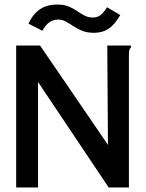

<svg xmlns="http://www.w3.org/2000/svg" viewBox="-20 -823 640 843"><path d="M51 -623H156L454 -187L451 -623H555V-615Q549 -609 547.5 -601.5Q546 -594 546 -578V0H457L147 -463V0H51ZM450 -791 508 -757Q484 -715 457 -697Q430 -679 394 -679Q363 -679 341.5 -687.5Q320 -696 303 -707.5Q286 -719 270 -728Q254 -737 235 -737Q192 -737 166 -688L105 -719Q122 -758 153 -780.5Q184 -803 232 -803Q261 -803 281.5 -794.5Q302 -786 318.5 -774.5Q335 -763 351.5 -754.5Q368 -746 388 -746Q407 -746 421 -756.5Q435 -767 450 -791Z"/></svg>

Font: Inconsolata Expanded SemiBold
Style: Regular
Weight: 600
Width: 7
Monospace: yes
Designer: Raph Levien, Cyreal, Brenton Simpson
Foundry: Raph Levien, Cyreal, Google
Version: Version 3.001; ttfautohint (v1.8.2.53-6de2)